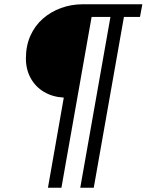

<svg xmlns="http://www.w3.org/2000/svg" viewBox="-20 -706 685 897"><path d="M204 171 278 -250Q225 -253 185 -277Q145 -301 123 -341.5Q101 -382 101 -433Q101 -492 122 -539Q143 -586 180 -618.5Q217 -651 265 -668.5Q313 -686 366 -686H645L634 -627H559L418 171H355L496 -627H408L267 171Z"/></svg>

Font: Archivo SemiExpanded Light
Style: Italic
Weight: 300
Width: 6
Italic angle: -10°
Designer: Hector Gatti
Foundry: Omnibus-Type
Version: Version 2.001